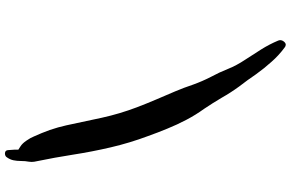

<svg xmlns="http://www.w3.org/2000/svg" viewBox="-228 -996 1225 810"><g transform="rotate(-90 385.0 -590.5)"><path d="M157.2 -1169.9Q158.2 -1162.1 158.2 -1155.3Q158.2 -1148.4 159.2 -1140.6Q159.2 -1125 159.2 -1126Q159.2 -1126 172.9 -1117.2Q185.5 -1109.4 197.3 -1091.8Q209 -1075.2 214.8 -1060.5Q229.5 -1028.3 242.2 -993.2Q253.9 -959 261.7 -923.8Q278.3 -848.6 293.9 -773.4Q310.5 -698.2 337.9 -626Q353.5 -585 371.1 -543.9Q387.7 -503.9 405.3 -463.9Q420.9 -426.8 433.6 -388.7Q447.3 -350.6 465.8 -314.5Q485.4 -278.3 500 -241.2Q514.6 -205.1 538.1 -169.9Q559.6 -136.7 582 -101.6Q603.5 -67.4 619.1 -30.3Q621.1 -25.4 621.1 -21.5Q621.1 -12.7 614.3 -4.9Q608.4 2 601.6 2Q595.7 2 589.8 -2.9Q556.6 -27.3 529.3 -58.6Q502 -88.9 477.5 -123Q453.1 -159.2 425.8 -194.3Q399.4 -230.5 377.9 -268.6Q355.5 -306.6 331.1 -342.8Q305.7 -377.9 285.2 -417Q264.6 -456.1 248 -497.1Q231.4 -537.1 216.8 -578.1Q187.5 -656.2 168.9 -736.3Q150.4 -815.4 137.7 -897.5Q131.8 -935.5 125 -972.7Q118.2 -1010.7 110.4 -1047.9Q107.4 -1059.6 107.4 -1070.3Q107.4 -1076.2 108.4 -1082Q111.3 -1096.7 111.3 -1115.2Q111.3 -1131.8 114.3 -1146.5Q117.2 -1161.1 127 -1174.8Q131.8 -1182.6 143.6 -1182.6Q143.6 -1182.6 144.5 -1182.6Q156.2 -1181.6 157.2 -1169.9Z"/></g></svg>

Font: Digory Doodles
Style: Regular
Weight: 400
Designer: Holds Worth Design
Version: Version 1.0